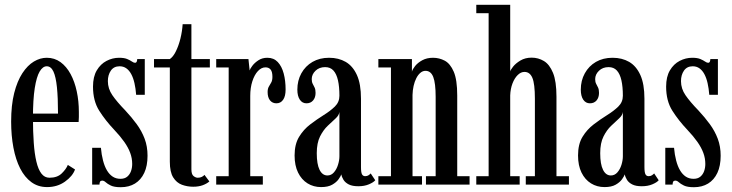

<svg xmlns="http://www.w3.org/2000/svg" viewBox="-20 -770 3052 801"><path d="M176.5 10.5Q139 10.5 111 -10Q83 -30.5 64.2 -67.2Q45.5 -104 36 -154Q26.5 -204 26.5 -263Q26.5 -331.5 39.2 -381.8Q52 -432 73.5 -464.8Q95 -497.5 121.2 -513.2Q147.5 -529 175 -529Q207.5 -529 232.5 -510.8Q257.5 -492.5 274.5 -461Q291.5 -429.5 300.2 -388.8Q309 -348 309 -302.5Q309 -292 309 -281.8Q309 -271.5 308 -261H111V-296H222Q222 -362.5 217.5 -406.2Q213 -450 202.8 -471.8Q192.5 -493.5 175 -493.5Q158.5 -493.5 145.5 -471.8Q132.5 -450 125 -402.5Q117.5 -355 117.5 -278Q117.5 -221 120.8 -174.8Q124 -128.5 131.8 -95.8Q139.5 -63 152.8 -45.8Q166 -28.5 186.5 -28.5Q219 -28.5 237.5 -46.5Q256 -64.5 263 -82L293 -63Q283 -35 251 -12.2Q219 10.5 176.5 10.5Z M484 11Q456.5 11 442.2 4Q428 -3 420.8 -9.8Q413.5 -16.5 406.5 -16.5Q400 -16.5 397.5 -12.2Q395 -8 395 0H364.5V-153.5H401Q403.5 -124.5 409.8 -100.5Q416 -76.5 426 -59.5Q436 -42.5 450 -33.2Q464 -24 482.5 -24Q500 -24 510.8 -33Q521.5 -42 526.5 -56Q531.5 -70 531.5 -86Q531.5 -110 523.2 -132.2Q515 -154.5 498.5 -178Q482 -201.5 456.5 -228.5Q420 -267 394 -308Q368 -349 368 -408.5Q368 -450 383.8 -476.5Q399.5 -503 424.5 -516Q449.5 -529 477 -529Q498 -529 510.5 -523.8Q523 -518.5 530.5 -513.2Q538 -508 543.5 -508Q547.5 -508 549.8 -511.5Q552 -515 552.5 -523.5H584V-374.5H548Q546 -401 541 -423Q536 -445 527.5 -460.8Q519 -476.5 507 -485Q495 -493.5 479 -493.5Q455 -493.5 442.5 -475.5Q430 -457.5 430 -431.5Q430 -400 448.8 -372.8Q467.5 -345.5 502.5 -309.5Q529.5 -280.5 550.5 -251.8Q571.5 -223 583.5 -191Q595.5 -159 595.5 -120.5Q595.5 -78 581.8 -48.8Q568 -19.5 543 -4.2Q518 11 484 11Z M786 9Q761.5 9 739 0.8Q716.5 -7.5 702.5 -30Q688.5 -52.5 688.5 -95.5V-488.5H622.5V-523.5H688.5Q703 -533.5 714.2 -556.8Q725.5 -580 732.8 -609.5Q740 -639 742 -669H778.5V-523.5H855.5V-488.5H778.5V-63.5Q778.5 -42.5 787.5 -35.5Q796.5 -28.5 805 -28.5Q815 -28.5 822.2 -32.2Q829.5 -36 833 -40.5L853.5 -13Q842.5 -3.5 825.5 2.8Q808.5 9 786 9Z M882 0V-35H934V-488.5H882V-523.5H1016.5L1021.5 -476Q1023 -482.5 1032.5 -495.2Q1042 -508 1058 -518.5Q1074 -529 1095.5 -529Q1122 -529 1138.8 -511.2Q1155.5 -493.5 1163.5 -463.5Q1171.5 -433.5 1171.5 -396.5Q1171.5 -368.5 1161.2 -353.8Q1151 -339 1133 -339Q1116.5 -339 1106.5 -351.2Q1096.5 -363.5 1096.5 -386Q1096.5 -400 1101.5 -408.5Q1106.5 -417 1111.5 -425.8Q1116.5 -434.5 1116.5 -449.5Q1116.5 -470.5 1109 -479.8Q1101.5 -489 1087.5 -489Q1070.5 -489 1056 -473.5Q1041.5 -458 1032.8 -431Q1024 -404 1024 -370V-35H1076.5V0Z M1319.5 10.5Q1288 10.5 1263 -5Q1238 -20.5 1223.5 -50Q1209 -79.5 1209 -121.5Q1209 -168.5 1227.8 -199.2Q1246.5 -230 1274.5 -251.2Q1302.5 -272.5 1330.2 -289.8Q1358 -307 1377 -325.5Q1396 -344 1396 -370.5Q1396 -408 1390 -434.8Q1384 -461.5 1371 -475.8Q1358 -490 1336.5 -490Q1312 -490 1296.2 -474.8Q1280.5 -459.5 1280.5 -440Q1280.5 -428 1284.5 -420.5Q1288.5 -413 1292.5 -404.8Q1296.5 -396.5 1296.5 -382.5Q1296.5 -363 1286.2 -351Q1276 -339 1258.5 -339Q1241 -339 1230.8 -354.2Q1220.5 -369.5 1220.5 -396Q1220.5 -434 1237.2 -464.2Q1254 -494.5 1283.8 -511.8Q1313.5 -529 1353 -529Q1392.5 -529 1422.2 -511.8Q1452 -494.5 1469 -457Q1486 -419.5 1486 -358V-73.5Q1486 -50.5 1490.2 -42.8Q1494.5 -35 1503.5 -35Q1512 -35 1517.8 -39Q1523.5 -43 1526.5 -46.5L1545.5 -18Q1538 -9 1519 -1Q1500 7 1475 7Q1450 7 1435.2 -0.5Q1420.5 -8 1413.2 -19.5Q1406 -31 1404 -42.5Q1401.5 -35 1392.5 -22.2Q1383.5 -9.5 1366 0.5Q1348.5 10.5 1319.5 10.5ZM1346 -38Q1362 -38 1373.2 -51Q1384.5 -64 1390.2 -82.8Q1396 -101.5 1396 -118V-303Q1394.5 -289 1380 -275.8Q1365.5 -262.5 1347.2 -245.2Q1329 -228 1315.2 -200.8Q1301.5 -173.5 1301.5 -131Q1301.5 -85 1313.2 -61.5Q1325 -38 1346 -38Z M1558.5 0V-35H1611V-488.5H1558.5V-523.5H1698.5V-471Q1701 -481 1712 -494.8Q1723 -508.5 1742 -518.8Q1761 -529 1786.5 -529Q1812.5 -529 1835.5 -516.8Q1858.5 -504.5 1873 -470.8Q1887.5 -437 1887.5 -371.5V-35H1939V0H1757V-35H1797.5V-365.5Q1797.5 -423 1787.5 -448.8Q1777.5 -474.5 1755 -474.5Q1743.5 -474.5 1733.8 -466.2Q1724 -458 1716.8 -443.8Q1709.5 -429.5 1705.5 -411.5Q1701.5 -393.5 1701 -374V-35H1740.5V0Z M1967 0V-35H2018.5V-715H1967V-750H2108.5V-472Q2109.5 -477.5 2120.2 -491.5Q2131 -505.5 2151 -517.5Q2171 -529.5 2198 -529.5Q2225.5 -529.5 2249 -515.5Q2272.5 -501.5 2287 -466.2Q2301.5 -431 2301.5 -366.5V-35H2353.5V0H2173.5V-35H2211.5V-358Q2211.5 -420.5 2201 -445.2Q2190.5 -470 2168 -470Q2153 -470 2139.8 -457Q2126.5 -444 2118 -421.8Q2109.5 -399.5 2108.5 -372V-35H2148V0Z M2502 10.5Q2470.5 10.5 2445.5 -5Q2420.5 -20.5 2406 -50Q2391.5 -79.5 2391.5 -121.5Q2391.5 -168.5 2410.2 -199.2Q2429 -230 2457 -251.2Q2485 -272.5 2512.8 -289.8Q2540.5 -307 2559.5 -325.5Q2578.5 -344 2578.5 -370.5Q2578.5 -408 2572.5 -434.8Q2566.5 -461.5 2553.5 -475.8Q2540.5 -490 2519 -490Q2494.5 -490 2478.8 -474.8Q2463 -459.5 2463 -440Q2463 -428 2467 -420.5Q2471 -413 2475 -404.8Q2479 -396.5 2479 -382.5Q2479 -363 2468.8 -351Q2458.5 -339 2441 -339Q2423.5 -339 2413.2 -354.2Q2403 -369.5 2403 -396Q2403 -434 2419.8 -464.2Q2436.5 -494.5 2466.2 -511.8Q2496 -529 2535.5 -529Q2575 -529 2604.8 -511.8Q2634.5 -494.5 2651.5 -457Q2668.5 -419.5 2668.5 -358V-73.5Q2668.5 -50.5 2672.8 -42.8Q2677 -35 2686 -35Q2694.5 -35 2700.2 -39Q2706 -43 2709 -46.5L2728 -18Q2720.5 -9 2701.5 -1Q2682.5 7 2657.5 7Q2632.5 7 2617.8 -0.5Q2603 -8 2595.8 -19.5Q2588.5 -31 2586.5 -42.5Q2584 -35 2575 -22.2Q2566 -9.5 2548.5 0.5Q2531 10.5 2502 10.5ZM2528.5 -38Q2544.5 -38 2555.8 -51Q2567 -64 2572.8 -82.8Q2578.5 -101.5 2578.5 -118V-303Q2577 -289 2562.5 -275.8Q2548 -262.5 2529.8 -245.2Q2511.5 -228 2497.8 -200.8Q2484 -173.5 2484 -131Q2484 -85 2495.8 -61.5Q2507.5 -38 2528.5 -38Z M2875 11Q2847.5 11 2833.2 4Q2819 -3 2811.8 -9.8Q2804.5 -16.5 2797.5 -16.5Q2791 -16.5 2788.5 -12.2Q2786 -8 2786 0H2755.5V-153.5H2792Q2794.5 -124.5 2800.8 -100.5Q2807 -76.5 2817 -59.5Q2827 -42.5 2841 -33.2Q2855 -24 2873.5 -24Q2891 -24 2901.8 -33Q2912.5 -42 2917.5 -56Q2922.5 -70 2922.5 -86Q2922.5 -110 2914.2 -132.2Q2906 -154.5 2889.5 -178Q2873 -201.5 2847.5 -228.5Q2811 -267 2785 -308Q2759 -349 2759 -408.5Q2759 -450 2774.8 -476.5Q2790.5 -503 2815.5 -516Q2840.5 -529 2868 -529Q2889 -529 2901.5 -523.8Q2914 -518.5 2921.5 -513.2Q2929 -508 2934.5 -508Q2938.5 -508 2940.8 -511.5Q2943 -515 2943.5 -523.5H2975V-374.5H2939Q2937 -401 2932 -423Q2927 -445 2918.5 -460.8Q2910 -476.5 2898 -485Q2886 -493.5 2870 -493.5Q2846 -493.5 2833.5 -475.5Q2821 -457.5 2821 -431.5Q2821 -400 2839.8 -372.8Q2858.5 -345.5 2893.5 -309.5Q2920.5 -280.5 2941.5 -251.8Q2962.5 -223 2974.5 -191Q2986.5 -159 2986.5 -120.5Q2986.5 -78 2972.8 -48.8Q2959 -19.5 2934 -4.2Q2909 11 2875 11Z"/></svg>

Font: Imbue Thin 10pt Medium
Style: Regular
Weight: 500
Version: Version 1.102